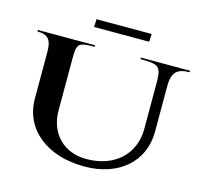

<svg xmlns="http://www.w3.org/2000/svg" viewBox="-106 -846 1026 969"><g transform="rotate(15 407.5 -362.0)"><path d="M280 -688H568L570 -729H282ZM10 -592C64.8 -592 85 -568.8 85 -507V-262C85 -102.5 217.4 5 414 5C594 5 714 -100.5 714 -257V-495C714 -565.5 738.6 -592 805 -592V-600H548V-592C647 -592 658 -582.3 658 -495V-257C658 -123.2 560.4 -34 414 -34C295.7 -34 216 -114.9 216 -235V-507C216 -584.8 224 -592 309 -592V-600H10Z"/></g></svg>

Font: Prida01
Style: Black
Weight: 900
Designer: gluk
Foundry: gluk
Version: Version 00.072